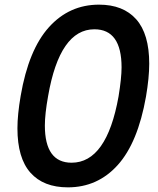

<svg xmlns="http://www.w3.org/2000/svg" viewBox="-20 -795 680 826"><path d="M55 -243Q55 -302 69 -383Q103 -581 190.5 -678Q278 -775 406 -775Q510 -775 566 -712Q622 -649 622 -521Q622 -461 608 -379Q573 -181 486.5 -85Q400 11 272 11Q167 11 111 -52Q55 -115 55 -243ZM490 -380Q503 -460 503 -505Q503 -669 386 -669Q237 -669 187 -382Q173 -304 173 -255Q173 -95 288 -95Q439 -95 490 -380Z"/></svg>

Font: Open Sauce Two Medium Italic
Style: Regular
Weight: 500
Italic angle: -10°
Designer: Alfredo Marco Pradil
Foundry: Creative Sauce Fz LLC
Version: Version 1.477